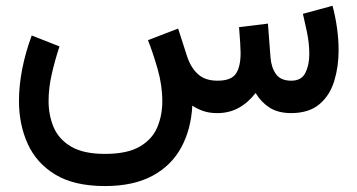

<svg xmlns="http://www.w3.org/2000/svg" viewBox="-20 -390 1232 662"><path d="M729 0Q700.7 0 679.7 -7.6Q658.7 -15.1 643.1 -25.9Q638.7 56.6 604.5 119.1Q570.3 181.6 504.9 216.6Q439.5 251.5 341.8 251.5Q236.3 251.5 171.1 212.2Q106 172.9 75.7 106.2Q45.4 39.6 45.4 -41.5Q45.4 -95.7 56.9 -153.6Q68.4 -211.4 89.4 -267.6L185.1 -230Q169.4 -182.6 158.4 -134.3Q147.5 -85.9 147.5 -42Q147.5 7.8 165.3 49.3Q183.1 90.8 225.6 115.7Q268.1 140.6 341.8 140.6Q418.5 140.6 461.4 115.7Q504.4 90.8 522 49.6Q539.6 8.3 539.6 -40.5Q539.6 -96.2 523.4 -152.3Q507.3 -208.5 490.2 -251.5L594.2 -291.5L625 -195.8Q637.7 -157.2 662.4 -134.5Q687 -111.8 730 -111.8Q776.9 -111.8 793.2 -135.7Q809.6 -159.7 809.6 -207.5Q809.6 -219.2 808.1 -243.2Q806.6 -267.1 804.2 -296.4L903.8 -308.6L912.6 -193.4Q915 -158.2 931.2 -135Q947.3 -111.8 984.4 -111.8Q1019.5 -111.8 1033 -138.9Q1046.4 -166 1046.4 -203.1Q1046.4 -242.2 1037.8 -282.2Q1029.3 -322.3 1024.4 -342.3L1126.5 -370.1Q1136.2 -334.5 1141.8 -294.7Q1147.5 -254.9 1147.5 -215.8Q1147.5 -159.7 1132.3 -110.4Q1117.2 -61 1081.5 -30.8Q1045.9 -0.5 984.9 0Q939 0 909.7 -18.8Q880.4 -37.6 861.3 -69.3Q835 -35.6 802.5 -17.8Q770 0 729 0Z"/></svg>

Font: Vazirmatn UI Medium
Style: Regular
Weight: 500
Designer: Saber Rastikerdar
Foundry: Saber Rastikerdar
Version: Version 33.003